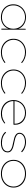

<svg xmlns="http://www.w3.org/2000/svg" viewBox="1764 -2336 582 4150"><g transform="rotate(90 2055.0 -261.0)"><path d="M357 10Q271 10 207.5 -24Q144 -58 108.5 -118.5Q73 -179 73 -258Q73 -337 110 -399Q147 -461 210 -496.5Q273 -532 352 -532Q403 -532 447.5 -516.5Q492 -501 526 -473.5Q560 -446 581.5 -411.5Q603 -377 607 -338L600 -340L602 -525H621V0H600V-180L611 -189Q603 -147 581 -110.5Q559 -74 524.5 -47Q490 -20 447.5 -5Q405 10 357 10ZM356 -12Q425 -12 481 -43.5Q537 -75 569 -131Q601 -187 601 -260Q601 -331 569 -387.5Q537 -444 481 -477.5Q425 -511 354 -511Q278 -511 219.5 -477.5Q161 -444 128.5 -387Q96 -330 96 -258Q96 -186 127.5 -130.5Q159 -75 217.5 -43.5Q276 -12 356 -12Z M1112 10Q1025 10 959 -25Q893 -60 855.5 -122Q818 -184 818 -263Q818 -341 856 -402Q894 -463 960 -497.5Q1026 -532 1112 -532Q1181 -532 1240.5 -508Q1300 -484 1344 -445L1330 -427Q1306 -451 1273 -469.5Q1240 -488 1198.5 -499Q1157 -510 1108 -510Q1031 -510 970 -478Q909 -446 875 -390.5Q841 -335 840 -263Q841 -189 876.5 -132.5Q912 -76 972 -44Q1032 -12 1108 -12Q1159 -12 1199.5 -22Q1240 -32 1272 -49.5Q1304 -67 1328 -88L1342 -70Q1299 -35 1242.5 -12.5Q1186 10 1112 10Z M1776 10Q1689 10 1623 -25Q1557 -60 1519.5 -122Q1482 -184 1482 -263Q1482 -341 1520 -402Q1558 -463 1624 -497.5Q1690 -532 1776 -532Q1845 -532 1904.5 -508Q1964 -484 2008 -445L1994 -427Q1970 -451 1937 -469.5Q1904 -488 1862.5 -499Q1821 -510 1772 -510Q1695 -510 1634 -478Q1573 -446 1539 -390.5Q1505 -335 1504 -263Q1505 -189 1540.5 -132.5Q1576 -76 1636 -44Q1696 -12 1772 -12Q1823 -12 1863.5 -22Q1904 -32 1936 -49.5Q1968 -67 1992 -88L2006 -70Q1963 -35 1906.5 -12.5Q1850 10 1776 10Z M2435 10Q2348 10 2281.5 -25Q2215 -60 2178.5 -122Q2142 -184 2142 -263Q2142 -324 2163 -373Q2184 -422 2221.5 -458Q2259 -494 2309.5 -513Q2360 -532 2419 -532Q2475 -532 2522.5 -515.5Q2570 -499 2605 -467.5Q2640 -436 2659 -391.5Q2678 -347 2676 -291L2675 -261H2154V-283H2664L2653 -270L2654 -295Q2654 -359 2622.5 -408Q2591 -457 2538.5 -483.5Q2486 -510 2422 -510Q2348 -510 2290 -479.5Q2232 -449 2198.5 -393Q2165 -337 2164 -263Q2165 -190 2200 -133.5Q2235 -77 2295.5 -45Q2356 -13 2435 -13Q2502 -13 2551.5 -33Q2601 -53 2640 -84L2649 -64Q2619 -41 2587.5 -24.5Q2556 -8 2519 1Q2482 10 2435 10Z M3069 10Q2991 10 2928.5 -15.5Q2866 -41 2830 -85L2847 -102Q2881 -60 2938 -36Q2995 -12 3067 -12Q3114 -12 3149 -21.5Q3184 -31 3206.5 -47Q3229 -63 3240.5 -86Q3252 -109 3252 -135Q3252 -183 3205 -210Q3182 -224 3144.5 -235.5Q3107 -247 3054 -256Q2999 -266 2958.5 -279Q2918 -292 2895 -309Q2872 -325 2861 -346Q2850 -367 2850 -393Q2850 -424 2864.5 -449.5Q2879 -475 2906 -493.5Q2933 -512 2970.5 -522Q3008 -532 3054 -532Q3093 -532 3133 -521.5Q3173 -511 3208.5 -491.5Q3244 -472 3271 -445L3256 -427Q3230 -452 3197.5 -471Q3165 -490 3128 -500Q3091 -510 3054 -510Q3013 -510 2979 -501.5Q2945 -493 2921.5 -477.5Q2898 -462 2885 -441Q2872 -420 2872 -394Q2871 -373 2880.5 -356.5Q2890 -340 2909 -328Q2932 -312 2969 -300Q3006 -288 3058 -279Q3116 -269 3157 -256Q3198 -243 3224 -226Q3249 -210 3261.5 -187.5Q3274 -165 3274 -135Q3274 -91 3250 -58Q3226 -25 3180 -7.5Q3134 10 3069 10Z M3735 10Q3646 10 3578.5 -25Q3511 -60 3473 -122Q3435 -184 3435 -263Q3435 -341 3473 -402Q3511 -463 3578.5 -497.5Q3646 -532 3735 -532Q3823 -532 3890.5 -497.5Q3958 -463 3996 -402Q4034 -341 4034 -263Q4034 -184 3996 -122.5Q3958 -61 3890.5 -25.5Q3823 10 3735 10ZM3735 -12Q3814 -12 3876.5 -44Q3939 -76 3975.5 -133Q4012 -190 4012 -263Q4012 -334 3975.5 -390Q3939 -446 3876.5 -478Q3814 -510 3735 -510Q3655 -510 3592 -478Q3529 -446 3493 -390.5Q3457 -335 3457 -263Q3457 -190 3493 -133Q3529 -76 3592.5 -44Q3656 -12 3735 -12Z"/></g></svg>

Font: Lexend Exa Thin
Style: Regular
Weight: 250
Designer: Bonnie Shaver-Troup, Thomas Jockin
Foundry: Lexend
Version: Version 1.007